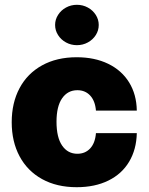

<svg xmlns="http://www.w3.org/2000/svg" viewBox="-20 -778 626 808"><path d="M29.3 -263.7Q29.3 -345.2 62.3 -407Q95.2 -468.8 157 -502.9Q218.8 -537.1 302.7 -537.1Q378.4 -537.1 435.3 -509.5Q492.2 -481.9 523.4 -431.2Q554.7 -380.4 555.7 -312.5H383.8Q380.4 -353.5 359.4 -376Q338.4 -398.4 305.7 -398.4Q265.1 -398.4 241.5 -364.5Q217.8 -330.6 217.8 -265.6Q217.8 -199.7 241.5 -165.3Q265.1 -130.9 305.7 -130.9Q338.4 -130.9 359.4 -153.3Q380.4 -175.8 383.8 -217.8H555.7Q554.2 -148.9 523.4 -97.4Q492.7 -45.9 436 -18.1Q379.4 9.8 302.7 9.8Q218.8 9.8 157 -24.4Q95.2 -58.6 62.3 -120.4Q29.3 -182.1 29.3 -263.7ZM211.9 -672.9Q211.9 -695.8 224.4 -715.3Q236.8 -734.9 257.8 -746.3Q278.8 -757.8 303.7 -757.8Q328.6 -757.8 349.6 -746.3Q370.6 -734.9 383.1 -715.3Q395.5 -695.8 395.5 -672.9Q395.5 -649.9 383.1 -630.4Q370.6 -610.8 349.6 -599.4Q328.6 -587.9 303.7 -587.9Q278.8 -587.9 257.8 -599.4Q236.8 -610.8 224.4 -630.4Q211.9 -649.9 211.9 -672.9Z"/></svg>

Font: Pretendard JP Black
Style: Regular
Weight: 900
Designer: Base glyphs from Inter by Rasmus Andersson; Hangeul glyphs from Noto Sans CJK(Source Han Sans) by Jang Soo-young and Kan
Foundry: Kil Hyung-jin
Version: Version 1.309